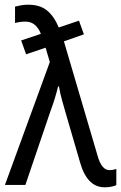

<svg xmlns="http://www.w3.org/2000/svg" viewBox="-20 -787 515 817"><path d="M88 0 194 -312Q216 -371 227 -419H231Q235 -392 245.5 -355Q256 -318 265 -287L321 -95Q351 10 425 10Q454 10 475 1V-68Q460 -63 446 -63Q412 -63 395 -125L252 -611L337 -641L316 -699L230 -670Q210 -718 180 -742.5Q150 -767 100 -767Q84 -767 70 -764.5Q56 -762 44 -759V-689Q64 -695 89 -695Q133 -695 154 -643L70 -615L91 -556L174 -584L192 -523L1 0Z"/></svg>

Font: Noto Sans UI SemiCondensed
Style: Regular
Weight: 400
Width: 4
Designer: Monotype Design Team
Foundry: Monotype Imaging Inc.
Version: 1.001